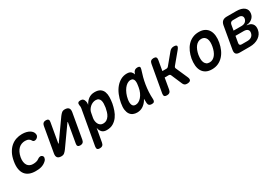

<svg xmlns="http://www.w3.org/2000/svg" viewBox="67 -1587 4067 2804"><g transform="rotate(-30 2100.0 -185.0)"><path d="M38 -276Q51 -352 80 -405.5Q109 -459 149 -493.5Q189 -528 237.5 -544Q286 -560 337 -560Q378 -560 409 -552Q440 -544 462 -531Q484 -518 497 -502Q510 -486 515 -468Q523 -443 513 -422Q503 -401 481 -390Q462 -381 444.5 -384Q427 -387 420 -402Q411 -423 387.5 -437Q364 -451 327 -451Q297 -451 269 -441Q241 -431 218 -409.5Q195 -388 178.5 -355Q162 -322 153 -277Q145 -232 150.5 -198.5Q156 -165 171 -143Q186 -121 209.5 -110Q233 -99 262 -99Q289 -99 316 -105Q343 -111 363 -127Q381 -141 402 -143.5Q423 -146 439 -131Q446 -125 449 -115.5Q452 -106 450.5 -95.5Q449 -85 443.5 -73.5Q438 -62 427 -51Q406 -31 384 -19Q362 -7 339 -0.5Q316 6 291.5 8Q267 10 242 10Q186 10 142.5 -7Q99 -24 71.5 -58.5Q44 -93 34.5 -147.5Q25 -202 38 -276Z M602 -82 676 -504Q681 -532 697.5 -546Q714 -560 742 -560Q769 -560 781 -546Q793 -532 787 -504L730 -178Q729 -175 729.5 -173.5Q730 -172 733 -172Q735 -172 736.5 -173.5Q738 -175 740 -178L969 -501Q989 -528 1008.5 -544Q1028 -560 1060 -560Q1106 -560 1124.5 -537Q1143 -514 1135 -468L1061 -46Q1056 -18 1039.5 -4Q1023 10 995 10Q968 10 956 -4Q944 -18 950 -46L1007 -372Q1008 -375 1007 -376.5Q1006 -378 1004 -378Q1002 -378 1000.5 -376.5Q999 -375 997 -372L768 -49Q748 -22 728.5 -6Q709 10 677 10Q631 10 612.5 -13Q594 -36 602 -82Z M1390 -446Q1403 -470 1419.5 -491Q1436 -512 1457 -527.5Q1478 -543 1504 -551.5Q1530 -560 1562 -560Q1621 -560 1654.5 -537.5Q1688 -515 1702.5 -476.5Q1717 -438 1716 -389Q1715 -340 1706 -286Q1696 -234 1678 -181.5Q1660 -129 1629 -86.5Q1598 -44 1553 -17Q1508 10 1443 10Q1391 10 1364 -18Q1337 -46 1329 -93L1289 132Q1284 162 1267 176Q1250 190 1221 190Q1192 190 1180.5 176Q1169 162 1174 132L1278 -452Q1281 -465 1280 -477.5Q1279 -490 1276 -503Q1271 -532 1282.5 -546Q1294 -560 1323 -560Q1352 -560 1367.5 -546Q1383 -532 1389 -503Q1393 -491 1392.5 -474.5Q1392 -458 1390 -446ZM1517 -451Q1492 -451 1467.5 -441Q1443 -431 1423 -413.5Q1403 -396 1388.5 -373Q1374 -350 1370 -323L1355 -243Q1351 -218 1354.5 -192.5Q1358 -167 1369 -146Q1380 -125 1399 -112Q1418 -99 1443 -99Q1481 -99 1506 -115.5Q1531 -132 1548 -158.5Q1565 -185 1574.5 -218Q1584 -251 1590 -283Q1595 -316 1596 -346.5Q1597 -377 1590 -400Q1583 -423 1565.5 -437Q1548 -451 1517 -451Z M1955 10Q1919 10 1889 -3Q1859 -16 1839 -44.5Q1819 -73 1812.5 -118.5Q1806 -164 1818 -230Q1830 -298 1855 -358.5Q1880 -419 1917 -463.5Q1954 -508 2001.5 -534Q2049 -560 2106 -560Q2154 -560 2177 -537Q2197 -517 2205 -488Q2208 -497 2211 -507Q2221 -535 2239.5 -547.5Q2258 -560 2285 -560Q2313 -560 2321.5 -547Q2330 -534 2321 -507Q2302 -450 2287.5 -395Q2273 -340 2264 -283.5Q2255 -227 2251.5 -167.5Q2248 -108 2252 -42Q2253 -15 2241.5 -2.5Q2230 10 2202 10Q2174 10 2159 -3Q2144 -16 2142 -42Q2140 -80 2140 -115Q2131 -99 2122 -85Q2092 -41 2050.5 -15.5Q2009 10 1955 10ZM1993 -99Q2019 -99 2044.5 -113Q2070 -127 2092.5 -153Q2115 -179 2132 -216.5Q2149 -254 2157 -302Q2162 -329 2164.5 -355.5Q2167 -382 2163 -403Q2159 -424 2146 -437.5Q2133 -451 2106 -451Q2076 -451 2048.5 -433.5Q2021 -416 1998 -385.5Q1975 -355 1958 -314Q1941 -273 1933 -226Q1923 -168 1937 -133.5Q1951 -99 1993 -99Z M2457 10Q2427 10 2415.5 -4Q2404 -18 2409 -48L2490 -502Q2495 -532 2511.5 -546Q2528 -560 2558 -560Q2587 -560 2598.5 -546Q2610 -532 2605 -502L2575 -331H2642Q2653 -331 2662 -335.5Q2671 -340 2679 -350L2822 -523Q2837 -542 2855.5 -551Q2874 -560 2895 -560Q2940 -560 2946.5 -542Q2953 -524 2923 -487L2771 -304Q2763 -294 2761 -284.5Q2759 -275 2764 -266L2852 -66Q2868 -28 2854 -9Q2840 10 2795 10Q2773 10 2758.5 0.5Q2744 -9 2735 -28L2655 -214Q2651 -223 2643.5 -228Q2636 -233 2624 -233H2557L2525 -48Q2520 -18 2503 -4Q2486 10 2457 10Z M3218 10Q3158 10 3118 -12Q3078 -34 3056 -73Q3034 -112 3029.5 -164Q3025 -216 3035 -276Q3046 -335 3069 -387Q3092 -439 3127.5 -477.5Q3163 -516 3211 -538Q3259 -560 3319 -560Q3379 -560 3419 -538Q3459 -516 3481 -477.5Q3503 -439 3508 -387.5Q3513 -336 3502 -276Q3491 -216 3468 -164Q3445 -112 3409 -73Q3373 -34 3325.5 -12Q3278 10 3218 10ZM3237 -95Q3267 -95 3292 -109Q3317 -123 3335.5 -147Q3354 -171 3367 -204Q3380 -237 3387 -276Q3394 -314 3393 -347Q3392 -380 3381.5 -403.5Q3371 -427 3351 -441Q3331 -455 3300 -455Q3270 -455 3245 -441Q3220 -427 3201.5 -403Q3183 -379 3170 -346Q3157 -313 3150 -275Q3144 -237 3145 -204Q3146 -171 3156.5 -147Q3167 -123 3186.5 -109Q3206 -95 3237 -95Z M3689 0Q3644 0 3626.5 -21.5Q3609 -43 3617 -88L3682 -462Q3690 -507 3715.5 -528.5Q3741 -550 3786 -550H3947Q4036 -550 4081 -512.5Q4126 -475 4115 -410Q4107 -362 4069 -331.5Q4031 -301 3978 -298L3977 -293Q4039 -289 4067.5 -252.5Q4096 -216 4085 -156Q4079 -120 4060 -91.5Q4041 -63 4011.5 -42.5Q3982 -22 3943.5 -11Q3905 0 3859 0ZM3757 -243 3738 -134Q3734 -112 3743 -101Q3752 -90 3774 -90H3870Q3913 -90 3940 -110Q3967 -130 3974 -167Q3981 -203 3960.5 -223Q3940 -243 3896 -243ZM3839 -460Q3817 -460 3804 -449Q3791 -438 3787 -416L3771 -323H3905Q3943 -323 3967.5 -341Q3992 -359 3999 -392Q4004 -424 3985.5 -442Q3967 -460 3929 -460Z"/></g></svg>

Font: Maple Mono NL SemiBold
Style: Italic
Weight: 600
Italic angle: -10°
Monospace: yes
Designer: subframe7536
Version: Version 7.000